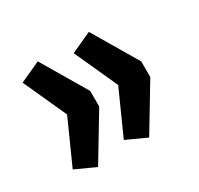

<svg xmlns="http://www.w3.org/2000/svg" viewBox="-99 -687 680 655"><g transform="rotate(-30 241.0 -359.5)"><path d="M115.2 -152.3 36.1 -188.5 113.3 -360.4 36.1 -530.3 117.2 -567.4 221.7 -390.6V-329.1ZM237.3 -188.5 314.5 -360.4 237.3 -530.3 318.4 -567.4 422.9 -390.6V-329.1L316.4 -152.3Z"/></g></svg>

Font: Min Sans SemiBold
Style: Regular
Weight: 600
Designer: Jinseong-Kim, NotoSansCJK, Nunito
Foundry: Jinseong-Kim
Version: Version 1.400;Glyphs 3.1.2 (3151)